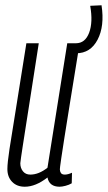

<svg xmlns="http://www.w3.org/2000/svg" viewBox="-20 -698 409 728"><path d="M74 10Q44 10 26 -8.5Q8 -27 8 -57Q8 -80 16 -133Q24 -186 40 -283Q56 -380 80 -534H127Q109 -418 97 -341Q85 -264 77.5 -216.5Q70 -169 66 -142.5Q62 -116 60 -102.5Q58 -89 57 -79Q57 -61 67 -48.5Q77 -36 95 -36Q127 -36 160 -62L235 -534H282Q260 -399 246 -312Q232 -225 224 -174.5Q216 -124 212.5 -99.5Q209 -75 208 -67Q207 -59 207 -56Q207 -48 211 -42Q215 -36 226 -36Q237 -36 253 -43L252 -3Q242 3 228.5 6.5Q215 10 206 10Q167 10 160 -25Q115 10 74 10ZM260 -496 257 -534H268Q303 -534 318 -574Q333 -614 322 -676L365 -678Q377 -599 350 -547.5Q323 -496 269 -496Z"/></svg>

Font: Georama ExtraCondensed Light
Style: Italic
Weight: 300
Width: 2
Italic angle: -9°
Designer: Jean-Baptiste Levee
Foundry: Production Type
Version: Version 1.000